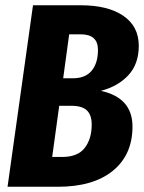

<svg xmlns="http://www.w3.org/2000/svg" viewBox="-20 -713 550 733"><path d="M365.2 -366.2Q485.8 -339.8 485.8 -230Q485.8 -122.1 410.9 -61Q335.9 0 201.2 0H8.8L106 -692.9H288.1Q392.1 -692.9 450.9 -652.6Q509.8 -612.3 509.8 -538.1Q509.8 -468.8 470.2 -426Q430.7 -383.3 365.2 -366.2ZM257.8 -414.1Q305.7 -414.1 329.8 -442.9Q354 -471.7 354 -522.9Q354 -582 288.1 -582H244.1L221.2 -414.1ZM217.8 -113.8Q276.9 -113.8 303.5 -148.4Q330.1 -183.1 330.1 -236.8Q330.1 -274.4 311.5 -291.7Q293 -309.1 252.9 -309.1H206.1L179.2 -113.8Z"/></svg>

Font: Fira Sans Compressed
Style: Bold Italic
Weight: 700
Width: 3
Italic angle: -8°
Designer: Carrois Corporate & Edenspiekermann AG
Foundry: Carrois Corporate GbR & Edenspiekermann AG
Version: Version 4.203;PS 004.203;hotconv 1.0.88;makeotf.lib2.5.64775